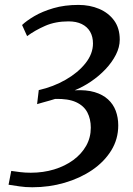

<svg xmlns="http://www.w3.org/2000/svg" viewBox="-20 -769 551 794"><path d="M113.7 5.4Q84.4 5.4 60.5 1.7Q36.7 -1.9 15.4 -5.1L26.5 -62.2Q43.4 -59.7 63.8 -57.2Q84.2 -54.7 107.2 -54.7Q158.6 -54.7 203.7 -68.3Q248.7 -82 282.9 -107Q317 -132 336.3 -166Q355.5 -200.1 355.5 -241Q355.5 -276.9 341.1 -304.4Q326.6 -331.8 294.4 -346.6Q262.1 -361.4 208 -359.9Q200.7 -357.4 185.4 -353.1Q170.2 -348.8 155.2 -344.7Q140.2 -340.5 133.4 -338.4L140.3 -396.4Q200.8 -410 251.8 -439.4Q302.8 -468.7 333.7 -507.7Q364.5 -546.7 364.5 -589.3Q364.5 -617.5 352.6 -638.1Q340.6 -658.6 318 -669.6Q295.4 -680.6 263.4 -680.6Q209.1 -680.6 167 -662.2Q124.8 -643.7 92.1 -619.6L71.3 -665.6Q89.4 -683 122.2 -702.4Q155.1 -721.7 201.1 -735.2Q247.2 -748.7 304.6 -748.7Q351.2 -748.7 389.9 -732.4Q428.5 -716.1 451.9 -684.3Q475.2 -652.4 475.2 -605.2Q475.2 -574.2 459.3 -542.8Q443.3 -511.3 416.6 -483Q389.8 -454.7 356.4 -432Q323.1 -409.3 288.6 -395.6Q336.8 -398.2 370.9 -388.1Q404.9 -378 426.6 -358.1Q448.4 -338.2 458.7 -310.6Q469 -282.9 469 -250.4Q469 -193.7 440.1 -146.8Q411.1 -99.9 361.1 -65.8Q311 -31.8 247.2 -13.2Q183.4 5.4 113.7 5.4Z"/></svg>

Font: Merriweather 7pt Light
Style: Italic
Weight: 300
Italic angle: -7.8°
Designer: Eben Sorkin
Foundry: Eben Sorkin
Version: Version 2.200;gftools[0.9.31]